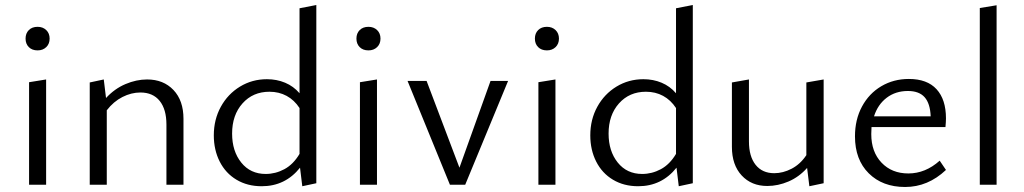

<svg xmlns="http://www.w3.org/2000/svg" viewBox="-20 -737 4084 766"><path d="M96 -409 164 -420V0H96ZM82 -583Q82 -604 95 -617Q108 -630 130 -630Q151 -630 164.5 -617Q178 -604 178 -583Q178 -562 164.5 -549Q151 -536 130 -536Q108 -536 95 -549Q82 -562 82 -583Z M540 -368Q504 -368 468.5 -350Q433 -332 406 -297V0H338V-408L394 -420L403 -346Q437 -383 480.5 -401.5Q524 -420 567 -420Q632 -420 672 -378Q712 -336 712 -263V0H644V-240Q644 -301 617 -334.5Q590 -368 540 -368Z M833 -197Q833 -260 861 -311Q889 -362 937.5 -391.5Q986 -421 1045 -421Q1084 -421 1117.5 -407Q1151 -393 1175 -365V-704L1242 -717V-6L1186 6L1177 -68Q1118 6 1024 6Q967 6 923.5 -20Q880 -46 856.5 -92.5Q833 -139 833 -197ZM1040 -43Q1079 -43 1114.5 -62Q1150 -81 1175 -123V-306Q1154 -338 1123.5 -354.5Q1093 -371 1055 -371Q989 -371 947.5 -324.5Q906 -278 906 -204Q906 -134 942.5 -88.5Q979 -43 1040 -43Z M1416 -409 1484 -420V0H1416ZM1402 -583Q1402 -604 1415 -617Q1428 -630 1450 -630Q1471 -630 1484.5 -617Q1498 -604 1498 -583Q1498 -562 1484.5 -549Q1471 -536 1450 -536Q1428 -536 1415 -549Q1402 -562 1402 -583Z M1606 -414H1682L1813 -68L1937 -414H2007L1836 0H1775Z M2128 -409 2196 -420V0H2128ZM2114 -583Q2114 -604 2127 -617Q2140 -630 2162 -630Q2183 -630 2196.5 -617Q2210 -604 2210 -583Q2210 -562 2196.5 -549Q2183 -536 2162 -536Q2140 -536 2127 -549Q2114 -562 2114 -583Z M2335 -197Q2335 -260 2363 -311Q2391 -362 2439.5 -391.5Q2488 -421 2547 -421Q2586 -421 2619.5 -407Q2653 -393 2677 -365V-704L2744 -717V-6L2688 6L2679 -68Q2620 6 2526 6Q2469 6 2425.5 -20Q2382 -46 2358.5 -92.5Q2335 -139 2335 -197ZM2542 -43Q2581 -43 2616.5 -62Q2652 -81 2677 -123V-306Q2656 -338 2625.5 -354.5Q2595 -371 2557 -371Q2491 -371 2449.5 -324.5Q2408 -278 2408 -204Q2408 -134 2444.5 -88.5Q2481 -43 2542 -43Z M2900 -151V-408L2968 -420V-173Q2968 -113 2994.5 -79.5Q3021 -46 3069 -46Q3104 -46 3138.5 -64Q3173 -82 3197 -118V-408L3266 -420V-6L3209 6L3200 -67Q3168 -31 3126 -13Q3084 5 3041 5Q2978 5 2939 -37Q2900 -79 2900 -151Z M3391 -193Q3391 -260 3419 -312Q3447 -364 3496 -393Q3545 -422 3606 -422Q3679 -422 3716.5 -381Q3754 -340 3754 -265Q3754 -252 3752 -230H3457L3456 -202Q3456 -131 3497 -88Q3538 -45 3604 -45Q3672 -45 3729 -96L3754 -59Q3682 9 3591 9Q3501 9 3446 -45.5Q3391 -100 3391 -193ZM3693 -273Q3691 -324 3669 -349Q3647 -374 3602 -374Q3553 -374 3517.5 -347Q3482 -320 3467 -273Z M3889 -705 3956 -716V0H3889Z"/></svg>

Font: LXGW Bright GB
Style: Regular
Weight: 400
Designer: Christian Thalmann (Catharsis Fonts)
Foundry: LXGW / Christian Thalmann (Catharsis Fonts) / Fontworks Inc.
Version: Version 5.510